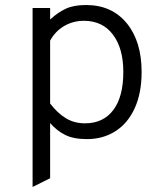

<svg xmlns="http://www.w3.org/2000/svg" viewBox="-20 -543 656 766"><path d="M110 -511H180V-465Q210 -493 242 -508Q274 -523 323 -523Q426 -523 485.5 -450.5Q545 -378 545 -256Q545 -172 517.5 -111.5Q490 -51 440.5 -19.5Q391 12 327 12Q273 12 239.5 -5Q206 -22 180 -52V168L110 203ZM472 -256Q472 -350 430.5 -405Q389 -460 315 -460Q272 -460 236.5 -439.5Q201 -419 180 -381V-130Q209 -92 242.5 -71.5Q276 -51 319 -51Q392 -51 432 -104Q472 -157 472 -256Z"/></svg>

Font: Overpass Mono Light
Style: Regular
Weight: 300
Monospace: yes
Designer: Delve Withrington, Dave Bailey
Foundry: Delve Fonts
Version: Version 1.000;DELV;Overpass